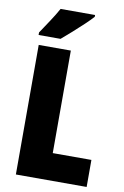

<svg xmlns="http://www.w3.org/2000/svg" viewBox="-100 -984 674 1042"><g transform="rotate(10 237.0 -463.5)"><path d="M64 0V-714H241V-149H454V0ZM337 -917Q321 -899 292.5 -872Q264 -845 232.5 -817Q201 -789 175 -767H54V-781Q78 -817 103.5 -855.5Q129 -894 147 -927H337Z"/></g></svg>

Font: Noto Sans Lao UI Cond Blk
Style: Regular
Weight: 900
Width: 3
Designer: Monotype Design Team
Foundry: Monotype Imaging Inc.
Version: Version 2.000; ttfautohint (v1.8.4.7-5d5b)